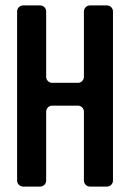

<svg xmlns="http://www.w3.org/2000/svg" viewBox="-20 -687 479 707"><path d="M65 0H128C140 0 150 -10 150 -22V-276C150 -288 160 -298 172 -298H267C279 -298 289 -288 289 -276V-22C289 -10 299 0 311 0H374C386 0 396 -10 396 -22V-645C396 -657 386 -667 374 -667H311C299 -667 289 -657 289 -645V-404C289 -392 279 -382 267 -382H172C160 -382 150 -392 150 -404V-645C150 -657 140 -667 128 -667H65C53 -667 43 -657 43 -645V-22C43 -10 53 0 65 0Z"/></svg>

Font: DIN Rundschrift
Style: Mittel
Weight: 400
Version: Version 1.027